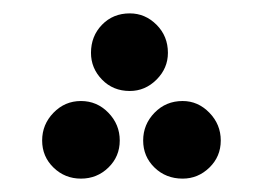

<svg xmlns="http://www.w3.org/2000/svg" viewBox="-20 -253 389 287"><path d="M174 -117Q197 -117 214 -134Q231 -151 231 -174Q231 -199 214 -216Q197 -233 174 -233Q149 -233 132.5 -216Q116 -199 116 -174Q116 -151 132.5 -134Q149 -117 174 -117ZM101 14Q125 14 142 -2.5Q159 -19 159 -43Q159 -67 142 -84.5Q125 -102 101 -102Q77 -102 60 -84.5Q43 -67 43 -43Q43 -19 60 -2.5Q77 14 101 14ZM253 14Q276 14 293 -2.5Q310 -19 310 -43Q310 -67 293 -84.5Q276 -102 253 -102Q228 -102 211 -84.5Q194 -67 194 -43Q194 -19 211 -2.5Q228 14 253 14Z"/></svg>

Font: Noto Sans Arabic UI ExtraCondensed Semi
Style: Regular
Weight: 600
Width: 3
Designer: Nadine Chahine - Monotype Design Team
Foundry: Monotype Imaging Inc.
Version: Version 1.900